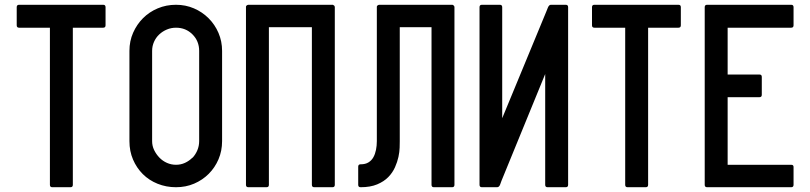

<svg xmlns="http://www.w3.org/2000/svg" viewBox="-20 -798 3393 804"><path d="M285 -682V-24Q285 -14 275 -14H199Q189 -14 189 -24V-682H60Q50 -682 50 -692V-768Q50 -778 60 -778H412Q422 -778 422 -768V-692Q422 -682 412 -682Z M910 -207Q910 -166 895 -131Q880 -96 854 -70Q828 -44 793 -29Q758 -14 717 -14Q676 -14 640 -28.5Q604 -43 578 -69Q552 -95 537 -130Q522 -165 522 -207V-585Q522 -626 537.5 -661Q553 -696 579 -722Q605 -748 640.5 -763Q676 -778 717 -778Q757 -778 792 -763Q827 -748 853.5 -721.5Q880 -695 895 -660Q910 -625 910 -585ZM814 -585Q814 -626 786 -654Q758 -682 717 -682Q697 -682 679 -674.5Q661 -667 647 -654Q633 -641 625 -623Q617 -605 617 -585V-207Q617 -187 625.5 -169.5Q634 -152 647.5 -138Q661 -124 679 -116Q697 -108 717 -108Q737 -108 754.5 -116Q772 -124 786 -138V-137Q799 -151 806.5 -169Q814 -187 814 -207Z M1020 -778H1372H1374Q1375 -778 1377 -776Q1379 -775 1379 -775Q1382 -772 1382 -768V-24Q1382 -14 1372 -14H1296Q1286 -14 1286 -24V-684H1106V-24Q1106 -14 1096 -14H1020Q1010 -14 1010 -24V-768V-770Q1010 -773 1013 -775Q1014 -776 1014 -776Q1018 -778 1020 -778Z M1568 -778H1875Q1876 -778 1878 -776Q1880 -775 1880 -775Q1883 -772 1883 -768V-24Q1883 -14 1873 -14H1797Q1787 -14 1787 -24V-684H1654V-206Q1654 -197 1653.5 -179.5Q1653 -162 1648.5 -141Q1644 -120 1634 -97.5Q1624 -75 1606 -56.5Q1588 -38 1559.5 -26Q1531 -14 1490 -14Q1480 -14 1480 -24V-100Q1480 -110 1490 -110H1491Q1510 -110 1523 -118Q1536 -126 1543.5 -139.5Q1551 -153 1554.5 -170.5Q1558 -188 1558 -207V-209V-770Q1558 -773 1561 -775Q1562 -776 1562 -776Q1566 -778 1568 -778Z M2083 -303 2267 -748Q2269 -753 2274 -765.5Q2279 -778 2287 -778H2349Q2359 -778 2359 -768V-24Q2359 -14 2349 -14H2273Q2263 -14 2263 -24V-488L2080 -41Q2078 -35 2074 -24.5Q2070 -14 2061 -14H1998Q1988 -14 1988 -24V-768Q1988 -778 1998 -778H2073Q2083 -778 2083 -768Z M2694 -682V-24Q2694 -14 2684 -14H2608Q2598 -14 2598 -24V-682H2469Q2459 -682 2459 -692V-768Q2459 -778 2469 -778H2821Q2831 -778 2831 -768V-692Q2831 -682 2821 -682Z M3027 -108H3293Q3303 -108 3303 -99V-24Q3303 -14 3293 -14H2941Q2931 -14 2931 -24V-768Q2931 -778 2941 -778H3293Q3303 -778 3303 -768V-692Q3303 -682 3293 -682H3027V-486H3160Q3170 -486 3170 -476V-401Q3170 -391 3160 -391H3027Z"/></svg>

Font: Kanalisirung
Style: Regular
Weight: 500
Designer: Peter Wiegel
Foundry: Peter Wiegel
Version: 1.000